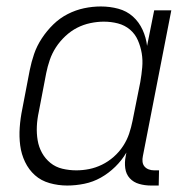

<svg xmlns="http://www.w3.org/2000/svg" viewBox="-20 -562 590 594"><path d="M188 12Q160 12 133.5 4.5Q107 -3 88 -20Q69 -37 57.5 -61Q46 -85 42.5 -112Q39 -139 41 -167.5Q43 -196 49 -225L72 -345Q77 -370 85.5 -395Q94 -420 109.5 -443.5Q125 -467 145 -486.5Q165 -506 189.5 -518.5Q214 -531 240 -536.5Q266 -542 292 -542Q320 -542 346 -535Q372 -528 391 -511Q410 -494 421 -470Q432 -446 435 -420L457 -530H510L422 -79Q420 -70 421 -61.5Q422 -53 427 -47Q432 -41 440 -38Q448 -35 457 -35H472L471 12H447Q428 12 410.5 7Q393 2 381.5 -10.5Q370 -23 367.5 -41.5Q365 -60 369 -79L371 -90Q357 -66 336.5 -46Q316 -26 292 -12.5Q268 1 241 6.5Q214 12 188 12ZM216 -35Q236 -35 256 -39Q276 -43 295.5 -52.5Q315 -62 332 -77Q349 -92 361 -110.5Q373 -129 379.5 -148.5Q386 -168 390 -188L414 -308Q418 -331 420 -353.5Q422 -376 418.5 -397Q415 -418 406.5 -437.5Q398 -457 382 -470.5Q366 -484 345 -489.5Q324 -495 301 -495Q281 -495 259.5 -490.5Q238 -486 218.5 -476Q199 -466 182 -450Q165 -434 153 -415.5Q141 -397 134 -376.5Q127 -356 123 -336L100 -216Q95 -193 94 -171Q93 -149 96.5 -128Q100 -107 110 -89Q120 -71 136 -58Q152 -45 173 -40Q194 -35 216 -35Z"/></svg>

Font: Lode Dark
Style: Italic
Weight: 400
Italic angle: -11°
Monospace: yes
Designer: Belleve Invis
Foundry: Belleve Invis
Version: Version 29.2.0; ttfautohint (v1.8.3)